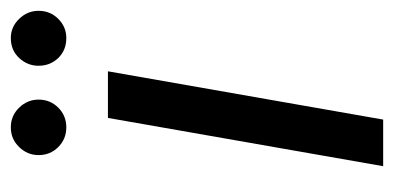

<svg xmlns="http://www.w3.org/2000/svg" viewBox="-202 -508 711 346"><g transform="rotate(-90 153.0 -335.5)"><path d="M26 0 113 -496H197L110 0ZM96 -571Q75 -571 60.5 -585.5Q46 -600 46 -621Q46 -641 60.5 -656Q75 -671 96 -671Q117 -671 131.5 -656Q146 -641 146 -621Q146 -600 131.5 -585.5Q117 -571 96 -571ZM257 -571Q235 -571 221 -585.5Q207 -600 207 -621Q207 -641 221 -656Q235 -671 257 -671Q277 -671 291.5 -656Q306 -641 306 -621Q306 -600 291.5 -585.5Q277 -571 257 -571Z"/></g></svg>

Font: DM Sans 24pt
Style: Italic
Weight: 400
Italic angle: -10°
Designer: Colophon Foundry, Jonny Pinhorn
Foundry: Colophon Foundry
Version: Version 4.004;gftools[0.9.30]